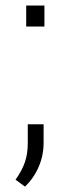

<svg xmlns="http://www.w3.org/2000/svg" viewBox="-20 -548 254 705"><path d="M143.1 -450.7H76.2V-527.8H143.1ZM140.1 -23.4Q140.1 22.5 122.1 64.5Q104 106.4 71.8 137.2L37.1 111.8Q60.5 79.1 71.3 47.9Q82 16.6 82 -22.5V-91.8H140.1Z"/></svg>

Font: Roboto Web
Style: Light
Weight: 300
Designer: Google
Version: Version 1.200310; 2013